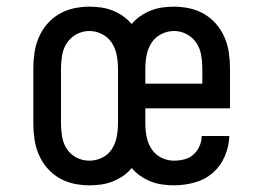

<svg xmlns="http://www.w3.org/2000/svg" viewBox="-20 -548 790 576"><path d="M248 8Q225 8 201.5 3Q178 -2 157.5 -14Q137 -26 121.5 -44Q106 -62 96.5 -84Q87 -106 83.5 -129.5Q80 -153 80 -177V-343Q80 -367 83.5 -390.5Q87 -414 96.5 -436Q106 -458 121.5 -476Q137 -494 157.5 -506Q178 -518 201.5 -523Q225 -528 248 -528Q266 -528 283.5 -525.5Q301 -523 317.5 -516.5Q334 -510 348.5 -500Q363 -490 375 -476Q387 -490 401.5 -500Q416 -510 432.5 -516.5Q449 -523 466.5 -525.5Q484 -528 502 -528Q525 -528 548.5 -523Q572 -518 592.5 -506Q613 -494 628.5 -476Q644 -458 653.5 -436Q663 -414 666.5 -390.5Q670 -367 670 -343V-223H416V-177Q416 -157 420 -137Q424 -117 435 -100.5Q446 -84 464 -75Q482 -66 502 -66Q518 -66 533.5 -70Q549 -74 560.5 -84.5Q572 -95 578.5 -109.5Q585 -124 585 -140H668Q667 -109 654.5 -79.5Q642 -50 618.5 -29.5Q595 -9 564 -0.5Q533 8 502 8Q485 8 467 5.5Q449 3 432.5 -3.5Q416 -10 401.5 -20Q387 -30 375 -44Q364 -30 349 -20Q334 -10 317.5 -3.5Q301 3 283.5 5.5Q266 8 248 8ZM587 -297V-343Q587 -363 583.5 -383Q580 -403 569 -419.5Q558 -436 540 -445.5Q522 -455 502 -455Q482 -455 463.5 -445.5Q445 -436 434.5 -419.5Q424 -403 420 -383Q416 -363 416 -343V-297ZM248 -66Q268 -66 286.5 -75Q305 -84 315.5 -100.5Q326 -117 330 -137Q334 -157 334 -177V-343Q334 -363 330 -383Q326 -403 315.5 -419.5Q305 -436 286.5 -445.5Q268 -455 248 -455Q228 -455 210 -445.5Q192 -436 181 -419.5Q170 -403 166.5 -383Q163 -363 163 -343V-177Q163 -157 166.5 -137Q170 -117 181 -100.5Q192 -84 210 -75Q228 -66 248 -66Z"/></svg>

Font: Iosevka Plex Etoile
Style: Regular
Weight: 400
Designer: Belleve Invis
Foundry: Belleve Invis
Version: Version 25.1.1; ttfautohint (v1.8.4)